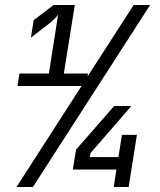

<svg xmlns="http://www.w3.org/2000/svg" viewBox="-20 -750 640 770"><path d="M46 0 307 -405H50L58 -455H176L213 -691Q208 -684 197.5 -673.5Q187 -663 174 -653L104 -599L115 -669L195 -730H280L236 -455H333L331 -443L516 -730H582L112 0ZM436 0 447 -70H272L285 -150L438 -325H507L343 -136L340 -120H455L469 -209H529L496 0Z"/></svg>

Font: NKDuy Mono
Style: Italic
Weight: 400
Italic angle: -9°
Monospace: yes
Designer: NKDuy
Foundry: NKDuy
Version: Version 2.251; ttfautohint (v1.8.4.7-5d5b)